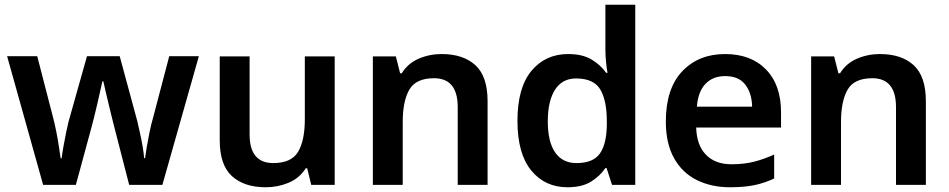

<svg xmlns="http://www.w3.org/2000/svg" viewBox="-20 -780 4003 810"><path d="M465 -233Q460 -252 453 -280.5Q446 -309 438.5 -340Q431 -371 425 -397Q419 -423 416 -437H412Q409 -423 403 -397Q397 -371 390 -339.5Q383 -308 375.5 -279.5Q368 -251 363 -232L300 0H162L10 -543H137L204 -284Q211 -257 217.5 -224.5Q224 -192 228.5 -161.5Q233 -131 236 -112H240Q242 -130 247.5 -161Q253 -192 259 -221.5Q265 -251 269 -266L347 -543H485L560 -266Q564 -248 570.5 -219Q577 -190 582 -160.5Q587 -131 588 -113H592Q594 -129 599 -159Q604 -189 611 -223Q618 -257 626 -284L694 -543H819L665 0H525Z M1392 -542V0H1293L1276 -70H1270Q1243 -28 1197.5 -9Q1152 10 1101 10Q1010 10 958.5 -37Q907 -84 907 -188V-542H1033V-213Q1033 -92 1133 -92Q1209 -92 1237.5 -139.5Q1266 -187 1266 -277V-542Z M1843 -552Q1934 -552 1985.5 -505Q2037 -458 2037 -353V0H1911V-328Q1911 -450 1811 -450Q1735 -450 1707 -402Q1679 -354 1679 -265V0H1553V-542H1650L1668 -471H1675Q1701 -513 1746.5 -532.5Q1792 -552 1843 -552Z M2374 10Q2279 10 2221 -61Q2163 -132 2163 -270Q2163 -410 2222 -481Q2281 -552 2377 -552Q2437 -552 2475.5 -529Q2514 -506 2537 -473H2543Q2540 -487 2537 -516Q2534 -545 2534 -570V-760H2660V0H2562L2539 -71H2534Q2511 -37 2473 -13.5Q2435 10 2374 10ZM2412 -92Q2482 -92 2510.5 -132Q2539 -172 2540 -253V-269Q2540 -356 2512.5 -402.5Q2485 -449 2410 -449Q2352 -449 2321.5 -401.5Q2291 -354 2291 -268Q2291 -182 2322 -137Q2353 -92 2412 -92Z M3039 -552Q3148 -552 3211.5 -487Q3275 -422 3275 -306V-242H2917Q2919 -168 2958 -127.5Q2997 -87 3066 -87Q3118 -87 3160 -97.5Q3202 -108 3246 -128V-27Q3206 -8 3163 1Q3120 10 3060 10Q2981 10 2919.5 -20.5Q2858 -51 2823.5 -113Q2789 -175 2789 -267Q2789 -406 2858 -479Q2927 -552 3039 -552ZM3039 -459Q2988 -459 2956.5 -426.5Q2925 -394 2920 -330H3153Q3152 -386 3124.5 -422.5Q3097 -459 3039 -459Z M3692 -552Q3783 -552 3834.5 -505Q3886 -458 3886 -353V0H3760V-328Q3760 -450 3660 -450Q3584 -450 3556 -402Q3528 -354 3528 -265V0H3402V-542H3499L3517 -471H3524Q3550 -513 3595.5 -532.5Q3641 -552 3692 -552Z"/></svg>

Font: Noto Sans Bassa Vah SemiBold
Style: Regular
Weight: 600
Designer: Monotype Design Team
Foundry: Monotype Imaging Inc.
Version: Version 2.002; ttfautohint (v1.8.4.7-5d5b)